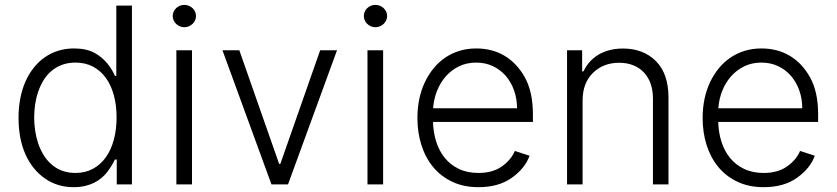

<svg xmlns="http://www.w3.org/2000/svg" viewBox="-20 -750 3403 781"><path d="M83.8 -419Q98 -450.6 118.1 -475.5Q138.1 -500.4 163.2 -517.6Q188.2 -534.8 217.9 -543.9Q247.5 -552.9 280.9 -552.9Q331.3 -552.9 364 -535.2Q380.3 -526.3 393.5 -515.1Q406.6 -503.9 416.7 -491.7Q426.8 -479.4 434.5 -466.6Q442.1 -453.8 447.4 -441.4H453.1V-727.3H516.7V0H454.9V-101.2H447.4Q441.8 -88.8 433.9 -76.2Q426.1 -63.6 416.2 -50.4Q406.2 -37.3 392.9 -26.1Q379.6 -14.9 362.7 -6.6Q345.9 1.8 325.1 6.6Q304.3 11.4 279.8 11.4Q213.4 11.4 162.6 -24.1Q111.2 -60 83.3 -122.7Q55.4 -185.4 55.4 -271.3Q55.4 -353.7 83.8 -419ZM287.3 -46.5Q327.1 -46.5 358.1 -63.4Q389.2 -80.3 410.5 -110.3Q431.8 -140.3 443 -181.6Q454.2 -223 454.2 -272.4Q454.2 -321.4 443.2 -362.2Q432.2 -403.1 410.9 -432.7Q389.6 -462.4 358.5 -478.9Q327.4 -495.4 287.3 -495.4Q256.7 -495.4 232.4 -486.3Q208.1 -477.3 189.5 -461.5Q170.8 -445.7 157.5 -424.2Q144.2 -402.7 135.7 -377.8Q127.1 -353 123 -326.2Q119 -299.4 119 -272.4Q119 -246.4 122.9 -219.5Q126.8 -192.5 135.1 -167.4Q143.5 -142.4 156.8 -120.4Q170.1 -98.4 188.7 -81.9Q207.4 -65.3 231.9 -55.9Q256.4 -46.5 287.3 -46.5Z M697.4 0V-545.5H761V0ZM682.5 -684.7Q682.5 -694.2 686.3 -702.4Q690 -710.6 696.4 -716.8Q702.8 -723 711.5 -726.6Q720.2 -730.1 729.8 -730.1Q739.3 -730.1 748 -726.6Q756.7 -723 763.3 -716.8Q769.9 -710.6 773.6 -702.4Q777.3 -694.2 777.3 -684.7Q777.3 -675.8 773.6 -667.4Q769.9 -659.1 763.3 -652.9Q756.7 -646.7 748 -642.9Q739.3 -639.2 729.8 -639.2Q720.2 -639.2 711.5 -642.9Q702.8 -646.7 696.4 -652.9Q690 -659.1 686.3 -667.4Q682.5 -675.8 682.5 -684.7Z M884.9 -545.5H953.5L1115.4 -83.5H1120.4L1282.3 -545.5H1350.9L1151.6 0H1084.2Z M1474.8 0V-545.5H1538.4V0ZM1459.9 -684.7Q1459.9 -694.2 1463.6 -702.4Q1467.3 -710.6 1473.7 -716.8Q1480.1 -723 1488.8 -726.6Q1497.5 -730.1 1507.1 -730.1Q1516.7 -730.1 1525.4 -726.6Q1534.1 -723 1540.7 -716.8Q1547.2 -710.6 1551 -702.4Q1554.7 -694.2 1554.7 -684.7Q1554.7 -675.8 1551 -667.4Q1547.2 -659.1 1540.7 -652.9Q1534.1 -646.7 1525.4 -642.9Q1516.7 -639.2 1507.1 -639.2Q1497.5 -639.2 1488.8 -642.9Q1480.1 -646.7 1473.7 -652.9Q1467.3 -659.1 1463.6 -667.4Q1459.9 -675.8 1459.9 -684.7Z M1677.9 -269.5Q1677.9 -351.9 1708.5 -416.2Q1723.7 -448.2 1744.9 -473.5Q1766 -498.9 1792.4 -516.5Q1818.9 -534.1 1850.1 -543.5Q1881.4 -552.9 1916.9 -552.9Q1982.6 -552.9 2032.7 -522.9Q2082.7 -492.9 2114.7 -435.7Q2147.7 -376.8 2147.7 -285.2V-253.9H1741.5Q1742.5 -211.3 1754.4 -173.7Q1766.3 -136 1789.2 -107.8Q1812.1 -79.5 1846.4 -63Q1880.7 -46.5 1926.5 -46.5Q1955.6 -46.5 1979.4 -53.3Q2003.2 -60 2021.7 -73.2Q2058.6 -99.4 2074.2 -136L2134.2 -116.5Q2115.8 -65.3 2062.1 -27Q2008.5 11.4 1926.5 11.4Q1866.1 11.4 1819.6 -10.7Q1773.1 -32.7 1741.7 -70.8Q1710.2 -109 1694.1 -160.2Q1677.9 -211.3 1677.9 -269.5ZM1741.8 -309.7H2083.1Q2083.1 -349.1 2070.8 -383Q2058.6 -416.9 2036.8 -441.9Q2014.9 -467 1984.4 -481.2Q1953.8 -495.4 1916.9 -495.4Q1878.2 -495.4 1846.9 -480.1Q1815.7 -464.8 1793.1 -439.1Q1770.6 -413.4 1757.5 -379.8Q1744.3 -346.2 1741.8 -309.7Z M2286.6 0V-545.5H2348V-459.9H2353.7Q2363.3 -480.8 2378.4 -497.9Q2393.5 -514.9 2413.7 -527.2Q2433.9 -539.4 2459.2 -546Q2484.4 -552.6 2514.2 -552.6Q2596.9 -552.6 2648.1 -501.4Q2699.2 -450.3 2699.2 -353.3V0H2636V-349.4Q2636 -381.4 2627 -408.2Q2617.9 -435 2600.3 -454.2Q2582.7 -473.4 2557 -484Q2531.2 -494.7 2498.2 -494.7Q2434.3 -494.7 2392 -453.5Q2349.8 -412.3 2349.8 -340.9V0Z M2838.1 -269.5Q2838.1 -351.9 2868.6 -416.2Q2883.9 -448.2 2905 -473.5Q2926.1 -498.9 2952.6 -516.5Q2979 -534.1 3010.3 -543.5Q3041.5 -552.9 3077.1 -552.9Q3142.8 -552.9 3192.8 -522.9Q3242.9 -492.9 3274.9 -435.7Q3307.9 -376.8 3307.9 -285.2V-253.9H2901.6Q2902.7 -211.3 2914.6 -173.7Q2926.5 -136 2949.4 -107.8Q2972.3 -79.5 3006.6 -63Q3040.8 -46.5 3086.6 -46.5Q3115.8 -46.5 3139.6 -53.3Q3163.4 -60 3181.8 -73.2Q3218.8 -99.4 3234.4 -136L3294.4 -116.5Q3275.9 -65.3 3222.3 -27Q3168.7 11.4 3086.6 11.4Q3026.3 11.4 2979.8 -10.7Q2933.2 -32.7 2901.8 -70.8Q2870.4 -109 2854.2 -160.2Q2838.1 -211.3 2838.1 -269.5ZM2902 -309.7H3243.3Q3243.3 -349.1 3231 -383Q3218.8 -416.9 3196.9 -441.9Q3175.1 -467 3144.5 -481.2Q3114 -495.4 3077.1 -495.4Q3038.4 -495.4 3007.1 -480.1Q2975.9 -464.8 2953.3 -439.1Q2930.8 -413.4 2917.6 -379.8Q2904.5 -346.2 2902 -309.7Z"/></svg>

Font: Inter P Light
Style: Regular
Weight: 300
Designer: Rasmus Andersson
Foundry: rsms
Version: Version 3.018;git-588b23468